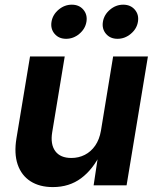

<svg xmlns="http://www.w3.org/2000/svg" viewBox="-20 -780 659 808"><path d="M202.6 7.3Q146.5 7.3 108.4 -17.1Q70.3 -41.5 54.4 -87.6Q38.6 -133.8 49.3 -198.2L106.4 -542.5H252.4L199.7 -223.6Q191.4 -172.9 212.6 -144Q233.9 -115.2 280.3 -115.2Q311 -115.2 336.9 -128.4Q362.8 -141.6 380.6 -167.2Q398.4 -192.9 404.8 -230L456.1 -542.5H602.5L512.7 0H374L394.5 -136.2H404.8Q371.6 -67.4 321.5 -30Q271.5 7.3 202.6 7.3ZM474.6 -616.7Q443.8 -616.7 426 -637.7Q408.2 -658.7 413.1 -688.5Q418 -718.3 442.9 -739.3Q467.8 -760.3 498.5 -760.3Q529.3 -760.3 547.4 -739.3Q565.4 -718.3 560.5 -688.5Q555.7 -658.7 530.5 -637.7Q505.4 -616.7 474.6 -616.7ZM258.3 -616.7Q227.5 -616.7 209.7 -637.7Q191.9 -658.7 196.8 -688.5Q201.7 -718.3 226.6 -739.3Q251.5 -760.3 282.2 -760.3Q313 -760.3 330.8 -739.3Q348.6 -718.3 343.8 -688.5Q338.9 -658.7 314 -637.7Q289.1 -616.7 258.3 -616.7Z"/></svg>

Font: Inter 16pt
Style: Bold Italic
Weight: 700
Italic angle: -9.3988°
Version: Version 4.001;git-66647c0bb